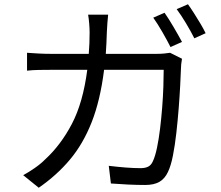

<svg xmlns="http://www.w3.org/2000/svg" viewBox="-20 -844 1040 902"><path d="M753 -784Q772 -757 795.5 -717Q819 -677 835 -647L781 -623Q766 -653 743 -693Q720 -733 700 -761ZM863 -824Q876 -806 892 -781Q908 -756 922.5 -731.5Q937 -707 946 -688L893 -664Q877 -696 854 -734.5Q831 -773 810 -801ZM835 -568Q830 -540 830 -519Q829 -490 826.5 -441.5Q824 -393 819.5 -335.5Q815 -278 808.5 -220Q802 -162 792.5 -113.5Q783 -65 769 -36Q754 -4 728.5 10.5Q703 25 662 25Q624 25 582 23Q540 21 501 18L491 -65Q532 -60 570.5 -57Q609 -54 640 -54Q662 -54 676 -61Q690 -68 698 -86Q709 -109 717.5 -149.5Q726 -190 732 -239.5Q738 -289 742 -340.5Q746 -392 747.5 -438Q749 -484 749 -516H469Q451 -372 410.5 -269.5Q370 -167 308 -93.5Q246 -20 162 38L89 -21Q113 -34 141.5 -53.5Q170 -73 192 -95Q266 -163 318 -262.5Q370 -362 390 -516H222Q193 -516 163 -515.5Q133 -515 107 -512V-596Q133 -594 163 -592.5Q193 -591 221 -591H397Q399 -615 400 -640.5Q401 -666 401 -692Q401 -709 399 -733.5Q397 -758 394 -775H488Q486 -759 484.5 -735.5Q483 -712 482 -694Q481 -667 480 -641.5Q479 -616 477 -591H715Q735 -591 750.5 -592.5Q766 -594 779 -596Z"/></svg>

Font: Go Noto Current
Style: Regular
Weight: 400
Designer: Monotype Design Team
Foundry: Monotype Imaging Inc.
Version: Version 2.007; ttfautohint (v1.8) -l 8 -r 50 -G 200 -x 14 -D